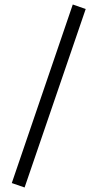

<svg xmlns="http://www.w3.org/2000/svg" viewBox="-20 -725 442 850"><path d="M302.2 -705.1 359.4 -685.1 88.9 105 32.2 85.4Z"/></svg>

Font: Vazirmatn FD Light
Style: Regular
Weight: 300
Designer: Saber Rastikerdar
Foundry: Saber Rastikerdar
Version: Version 33.003